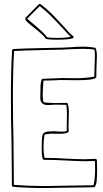

<svg xmlns="http://www.w3.org/2000/svg" viewBox="-20 -941 521 967"><path d="M152 -801Q108 -835 108 -843V-851L177 -921H183Q213 -899 237.5 -874.5Q262 -850 308 -800Q312 -795 324.5 -781Q337 -767 350 -758V-750Q333 -741 269 -741Q209 -741 209 -748Q200 -763 152 -801ZM117 -847 141 -826Q207 -772 216 -754Q230 -750 265 -750Q312 -750 336 -756Q323 -767 301 -793Q260 -837 234.5 -862.5Q209 -888 180 -910ZM455 2Q412 2 328 4Q242 6 200 6Q122 6 45 0L40 -6Q40 -80 38 -228Q35 -339 35 -450Q35 -594 41 -690L46 -694Q95 -697 194 -699Q227 -699 293 -701Q306 -701 336 -703Q366 -706 396 -706Q430 -706 461 -700Q468 -685 468 -658Q468 -639 466 -603L465 -552Q458 -537 371 -537L286 -538Q271 -538 241 -536L199 -535Q199 -526 197 -508Q195 -478 195 -463Q195 -442 199 -426Q224 -422 259 -422L319 -423Q327 -406 327 -376Q327 -351 326 -339L325 -301Q325 -285 326 -278Q320 -267 276 -267L234 -268Q228 -266 219.5 -265.5Q211 -265 205 -264Q199 -234 199 -201Q199 -174 204 -146Q234 -146 256.5 -145Q279 -144 294 -143Q368 -139 404 -139Q423 -139 463 -141Q463 -141 468 -136V-134Q469 -118 469 -88Q469 -52 467 -30Q465 -8 455 2ZM459 -86Q459 -115 458 -130Q442 -129 410 -129Q375 -129 305 -133Q287 -134 261 -135Q235 -136 201 -136Q190 -136 190 -194Q190 -239 193 -255Q196 -271 207.5 -275.5Q219 -280 251 -280Q265 -280 272 -279L293 -278Q308 -278 316 -281L317 -366Q317 -389 314 -413L257 -414Q252 -414 243 -413Q234 -412 221 -412Q183 -412 183 -447Q183 -482 184 -506Q185 -530 191 -543L192 -544Q208 -544 244 -546Q278 -548 297 -548L356 -547Q411 -547 455 -555L456 -602Q458 -634 458 -651Q458 -678 456 -691Q432 -695 397 -695Q373 -695 329 -693Q303 -691 293 -691Q229 -689 196 -689Q99 -687 51 -684Q45 -589 45 -447Q45 -337 48 -229Q50 -83 50 -10Q127 -4 202 -4Q243 -4 327 -6Q409 -8 451 -8Q459 -43 459 -86Z"/></svg>

Font: Londrina Outline
Style: Regular
Weight: 400
Designer: Marcelo Magalhaes
Foundry: Marcelo Magalhães
Version: Version 1.002